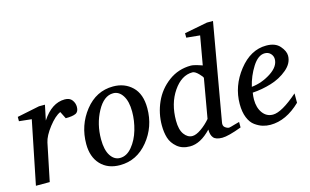

<svg xmlns="http://www.w3.org/2000/svg" viewBox="-90 -987 2018 1248"><g transform="rotate(-15 919.0 -362.5)"><path d="M409 -427Q409 -394 387.5 -384Q366 -374 320 -374L296 -422Q259 -406 216 -350.5Q173 -295 164 -252L112 0H19L105 -425L21 -434V-463L172 -494H212L191 -393Q257 -494 345 -494Q378 -494 393.5 -473Q409 -452 409 -427Z M849 -300Q849 -175 772.5 -81.5Q696 12 583 12Q501 12 453 -39Q405 -90 405 -177Q405 -303 480.5 -398.5Q556 -494 670 -494Q747 -494 798 -445Q849 -396 849 -300ZM748 -304Q748 -373 723 -412Q698 -451 659 -451Q596 -451 551 -367.5Q506 -284 506 -182Q506 -110 531 -71.5Q556 -33 595 -33Q640 -33 676 -76.5Q712 -120 730 -181.5Q748 -243 748 -304Z M1408 -737 1294 -86Q1289 -62 1303.5 -51Q1318 -40 1330 -40Q1336 -40 1369 -50L1402 -59V-22Q1311 12 1271 12Q1228 12 1212 -7Q1196 -26 1196 -63Q1125 12 1054 12Q1001 12 967.5 -16.5Q934 -45 922.5 -82.5Q911 -120 911 -167Q911 -248 944 -322Q977 -396 1043 -445Q1109 -494 1194 -494Q1215 -494 1269 -475L1303 -668L1212 -677V-707L1367 -737ZM1255 -394Q1256 -401 1232.5 -425Q1209 -449 1192 -449Q1118 -449 1063 -368.5Q1008 -288 1008 -173Q1008 -112 1031 -80.5Q1054 -49 1086 -49Q1111 -49 1145.5 -73Q1180 -97 1209 -131Z M1821 -393Q1821 -342 1773.5 -302Q1726 -262 1663.5 -243Q1601 -224 1537 -220Q1533 -194 1533 -174Q1533 -119 1559 -83.5Q1585 -48 1628 -48Q1687 -48 1798 -145V-82Q1701 12 1595 12Q1569 12 1544 4.5Q1519 -3 1493 -21.5Q1467 -40 1451.5 -78Q1436 -116 1436 -170Q1436 -291 1515.5 -392Q1595 -493 1700 -493Q1761 -493 1791 -458.5Q1821 -424 1821 -393ZM1732 -394Q1732 -415 1717 -431Q1702 -447 1678 -447Q1633 -447 1595 -387Q1557 -327 1541 -258Q1610 -265 1671 -304.5Q1732 -344 1732 -394Z"/></g></svg>

Font: Veleka
Style: Italic
Weight: 400
Italic angle: -12°
Designer: Stefan Peev, Context Ltd, 2016; SIL International, 1997-2014.
Foundry: Stefan Peev, Context Ltd, 2016
Version: Version 1.000